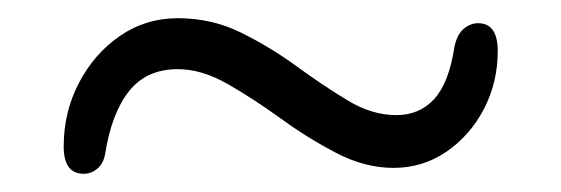

<svg xmlns="http://www.w3.org/2000/svg" viewBox="-20 -454 616 211"><path d="M412.5 -269.5Q381 -269.5 349.8 -285.8Q318.5 -302 288.5 -323.8Q258.5 -345.5 230 -361.8Q201.5 -378 175.5 -378Q141 -378 121.8 -353.8Q102.5 -329.5 95.5 -284.5Q93.5 -274 86.8 -268.5Q80 -263 72 -263Q50 -263 50 -293Q50 -331 66.8 -363Q83.5 -395 111.8 -414.5Q140 -434 175.5 -434Q213 -434 245.2 -418Q277.5 -402 306.2 -381Q335 -360 361.8 -343.8Q388.5 -327.5 415.5 -327.5Q441 -327.5 457.2 -345.2Q473.5 -363 479.5 -403Q482.5 -416.5 489.8 -422.5Q497 -428.5 505.5 -428.5Q527 -428.5 527 -398Q527 -363.5 511.8 -334.2Q496.5 -305 470.5 -287.2Q444.5 -269.5 412.5 -269.5Z"/></svg>

Font: Fraunces 72pt SuperSoft Light
Style: Regular
Weight: 300
Version: Version 1.000;[0bf87f6ff]